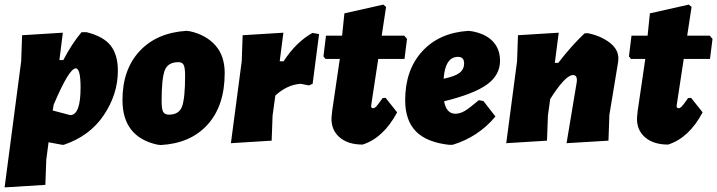

<svg xmlns="http://www.w3.org/2000/svg" viewBox="-30 -618 3115 834"><path d="M243 -476 228 -357H245Q282 -428 324 -478H347Q421 -459 451.5 -419Q482 -379 482 -311Q482 -209 421 -118Q360 -27 247 11H240L181 0L171 76L167 185L-10 196L62 -352L66 -465ZM299 -321Q270 -321 203 -163L199 -138L275 -118Q320 -118 320 -238Q320 -321 299 -321Z M780 -484 796 -482Q866 -466 906 -420.5Q946 -375 946 -301Q946 -159 872 -77Q798 5 668 12L652 10Q502 -24 502 -183Q502 -316 576.5 -396Q651 -476 780 -484ZM745 -348Q699 -348 685.5 -312Q672 -276 672 -179Q672 -145 678.5 -132.5Q685 -120 704 -120Q748 -120 761 -156Q774 -192 774 -290Q774 -323 768 -335.5Q762 -348 745 -348Z M1201 -476 1185 -352H1202Q1256 -435 1327 -475L1356 -470L1328 -254L1312 -247L1276 -254Q1217 -250 1166 -203L1154 -116L1150 -7L973 4L1020 -352L1024 -465Z M1545 10Q1481 10 1444.5 -22Q1408 -54 1410 -107L1413 -137L1445 -355L1446 -362H1384L1375 -373L1386 -463H1456L1466 -560L1635 -598L1647 -588L1628 -463H1726L1738 -449L1727 -362H1613L1583 -165L1582 -157Q1582 -148 1591 -148Q1597 -148 1604 -155Q1611 -162 1632 -192L1645 -193L1695 -130Q1636 -19 1545 10Z M2122 -112Q2048 -23 1936 11H1920Q1823 0 1776.5 -47.5Q1730 -95 1730 -183Q1730 -314 1804 -395Q1878 -476 2005 -484L2021 -482Q2080 -471 2111 -438Q2142 -405 2142 -354Q2142 -292 2085.5 -251Q2029 -210 1899 -178Q1909 -124 1948 -124Q1968 -124 1988.5 -136Q2009 -148 2050 -183L2070 -179ZM1959 -371Q1904 -371 1897 -276Q1946 -286 1966 -301.5Q1986 -317 1986 -343Q1986 -371 1959 -371Z M2169 4 2216 -352 2220 -465 2397 -476 2380 -345H2395Q2452 -419 2509 -473L2522 -474Q2579 -463 2618 -433Q2657 -403 2656 -363L2655 -349L2617 -119L2613 -7L2431 4L2475 -260L2476 -270Q2476 -292 2459 -292Q2426 -292 2360 -188L2350 -116L2346 -7Z M2872 10Q2808 10 2771.5 -22Q2735 -54 2737 -107L2740 -137L2772 -355L2773 -362H2711L2702 -373L2713 -463H2783L2793 -560L2962 -598L2974 -588L2955 -463H3053L3065 -449L3054 -362H2940L2910 -165L2909 -157Q2909 -148 2918 -148Q2924 -148 2931 -155Q2938 -162 2959 -192L2972 -193L3022 -130Q2963 -19 2872 10Z"/></svg>

Font: Alegreya Sans Black
Style: Italic
Weight: 900
Italic angle: -7°
Designer: Juan Pablo del Peral
Foundry: Huerta Tipografica
Version: Version 2.007